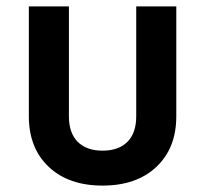

<svg xmlns="http://www.w3.org/2000/svg" viewBox="-20 -570 640 599"><path d="M300 9Q194 9 132 -49.5Q70 -108 70 -207V-550H195V-207Q195 -155 222.5 -127.5Q250 -100 300 -100Q350 -100 377.5 -127.5Q405 -155 405 -207V-550H530V-207Q530 -108 468 -49.5Q406 9 300 9Z"/></svg>

Font: Tiny
Style: Bold
Weight: 700
Monospace: yes
Designer: Philipp Nurullin, Konstantin Bulenkov
Foundry: JetBrains
Version: Version 2.251; ttfautohint (v1.8.4.7-5d5b)